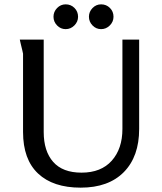

<svg xmlns="http://www.w3.org/2000/svg" viewBox="-20 -851 747 883"><path d="M543 -258V-669H620V-258Q620 -131 549.5 -59.5Q479 12 351 12Q224 12 155 -53Q86 -118 86 -244V-604Q86 -605 82.5 -620Q79 -635 75 -651Q71 -667 71 -669H181V-244Q181 -156 224.5 -106.5Q268 -57 355 -57Q445 -57 494 -112Q543 -167 543 -258ZM502 -774Q502 -751 485 -734Q468 -717 445 -717Q422 -717 405.5 -734Q389 -751 389 -774Q389 -797 405.5 -814Q422 -831 445 -831Q469 -831 485.5 -814.5Q502 -798 502 -774ZM339 -774Q339 -751 322 -734Q305 -717 282 -717Q259 -717 242.5 -734Q226 -751 226 -774Q226 -797 242.5 -814Q259 -831 282 -831Q306 -831 322.5 -814.5Q339 -798 339 -774Z"/></svg>

Font: Rosario
Style: Regular
Weight: 400
Designer: Hector Gatti
Foundry: Omnibus-Type
Version: Version 1.004